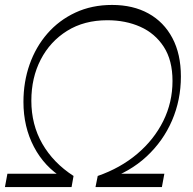

<svg xmlns="http://www.w3.org/2000/svg" viewBox="-20 -758 782 778"><path d="M0 0 10 -54H234L236 -36Q160 -82 117.5 -163Q75 -244 75 -345Q75 -426 100 -497Q125 -568 172 -622Q219 -676 285.5 -707Q352 -738 434 -738Q519 -738 581.5 -703.5Q644 -669 678.5 -604Q713 -539 713 -448Q713 -353 677 -269.5Q641 -186 573.5 -123.5Q506 -61 412 -30L428 -54H646L636 0H367L376 -45Q468 -77 536 -134.5Q604 -192 641.5 -267.5Q679 -343 679 -430Q679 -514 643.5 -568.5Q608 -623 548.5 -649.5Q489 -676 415 -676Q321 -676 252 -633Q183 -590 145 -516.5Q107 -443 107 -350Q107 -253 151.5 -175.5Q196 -98 278 -45L270 0Z"/></svg>

Font: Savate ExtraLight
Style: Italic
Weight: 200
Italic angle: -11°
Designer: Max Esnée
Foundry: Plomb Type
Version: Version 2.000